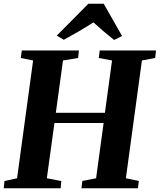

<svg xmlns="http://www.w3.org/2000/svg" viewBox="-28 -1015 861 1035"><path d="M-8 0 -4 -39 64 -54 150.5 -689 84 -702.5 89.5 -743H397.5L393 -702.5L311.5 -689L273 -407H537.5L576 -689L504.5 -702.5L509.5 -743H813L808.5 -702.5L737 -689L650.5 -54L720.5 -39.5L715.5 0H411L416 -39.5L490 -54L530.5 -352H265.5L224.5 -54L302.5 -39L299 0ZM278 -823 448.5 -995H531L630 -821L587 -799.5Q558 -822.5 530 -846.5Q502 -870.5 475.5 -894.5Q437.5 -869.5 396.8 -846Q356 -822.5 316 -800.5Z"/></svg>

Font: Merriweather 60pt ExtraBold
Style: Italic
Weight: 800
Italic angle: -7.8°
Version: Version 2.101